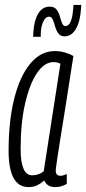

<svg xmlns="http://www.w3.org/2000/svg" viewBox="-20 -752 351 782"><path d="M204 10Q172 10 160 -17Q147 -5 132 2.5Q117 10 96 10Q15 10 15 -138Q15 -259 38 -350.5Q61 -442 103.5 -493Q146 -544 203 -544Q224 -544 243.5 -538.5Q263 -533 279 -524Q259 -394 245.5 -309.5Q232 -225 224 -175.5Q216 -126 212.5 -101.5Q209 -77 208 -68.5Q207 -60 207 -58Q207 -36 226 -36Q236 -36 252 -43V-3Q230 10 204 10ZM158 -54 226 -492Q215 -499 198 -499Q161 -499 131 -455Q101 -411 82.5 -331.5Q64 -252 64 -145Q64 -38 111 -38Q137 -38 158 -54ZM115 -602Q115 -608 115.5 -613Q116 -618 116 -623Q119 -669 136 -697Q153 -725 182 -725Q201 -725 210 -713.5Q219 -702 223.5 -686Q228 -670 232.5 -658Q237 -646 247 -646Q259 -646 266 -660.5Q273 -675 275.5 -693.5Q278 -712 279 -724Q279 -725 279 -727.5Q279 -730 279 -732H311Q311 -729 310.5 -725.5Q310 -722 310 -718Q307 -666 289.5 -635Q272 -604 243 -604Q226 -604 217.5 -616Q209 -628 204.5 -644Q200 -660 195 -672Q190 -684 180 -684Q165 -684 155.5 -662.5Q146 -641 146 -611V-602Z"/></svg>

Font: Georama ExtraCondensed Light
Style: Italic
Weight: 300
Width: 2
Italic angle: -9°
Designer: Jean-Baptiste Levee
Foundry: Production Type
Version: Version 1.000